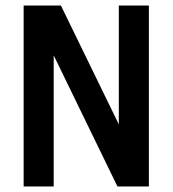

<svg xmlns="http://www.w3.org/2000/svg" viewBox="-20 -670 620 690"><path d="M65 0V-650H199L407 -223V-650H515V0H402L173 -471V0Z"/></svg>

Font: Sometype Mono
Style: Bold
Weight: 700
Monospace: yes
Designer: Ryoichi Tsunekawa
Foundry: Dharma Type
Version: Version 1.000; ttfautohint (v1.8.3)